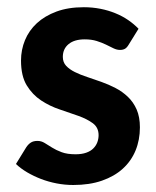

<svg xmlns="http://www.w3.org/2000/svg" viewBox="-20 -513 439 540"><path d="M24.9 0ZM341.8 -387.2Q336.9 -378.9 331.3 -375.7Q325.7 -372.6 317.4 -372.6Q308.6 -372.6 299.1 -377.2Q289.6 -381.8 278.1 -387.5Q266.6 -393.1 252 -397.7Q237.3 -402.3 218.3 -402.3Q189 -402.3 172.9 -388.9Q156.7 -375.5 156.7 -353Q156.7 -337.9 166 -327.9Q175.3 -317.9 190.7 -310.3Q206.1 -302.7 225.3 -296.4Q244.6 -290 265.1 -282.7Q285.6 -275.4 304.9 -265.4Q324.2 -255.4 339.6 -240.7Q355 -226.1 364.3 -205.1Q373.5 -184.1 373.5 -154.8Q373.5 -119.6 361.3 -89.8Q349.1 -60.1 325.4 -38.6Q301.8 -17.1 266.8 -4.9Q231.9 7.3 186 7.3Q162.6 7.3 139.6 2.9Q116.7 -1.5 95.7 -9.5Q74.7 -17.6 56.4 -28.3Q38.1 -39.1 24.9 -51.8L53.7 -98.6Q59.1 -106.9 66.4 -111.8Q73.7 -116.7 85.4 -116.7Q96.2 -116.7 105.7 -110.8Q115.2 -105 126.5 -97.9Q137.7 -90.8 153.3 -85Q168.9 -79.1 192.4 -79.1Q210 -79.1 222.4 -83.5Q234.9 -87.9 242.4 -95.5Q250 -103 253.7 -112.8Q257.3 -122.6 257.3 -132.8Q257.3 -154.3 241.2 -166.3Q225.1 -178.2 200.7 -187Q176.3 -195.8 148.2 -205.1Q120.1 -214.4 95.7 -230.5Q71.3 -246.6 55.2 -272.9Q39.1 -299.3 39.1 -342.8Q39.1 -373 50.3 -400.1Q61.5 -427.2 83.7 -447.8Q106 -468.3 138.9 -480.5Q171.9 -492.7 215.8 -492.7Q239.7 -492.7 262.2 -488.3Q284.7 -483.9 304.4 -475.8Q324.2 -467.8 340.6 -456.5Q356.9 -445.3 369.6 -432.1Z"/></svg>

Font: Carlito
Style: Bold
Weight: 700
Designer: Lukasz Dziedzic
Foundry: tyPoland Lukasz Dziedzic
Version: Version 1.104